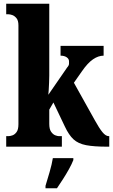

<svg xmlns="http://www.w3.org/2000/svg" viewBox="-20 -780 602 1021"><path d="M13 0V-56H26Q33 -56 45.5 -60Q58 -64 68 -77.5Q78 -91 78 -119V-645Q78 -671 67.5 -683.5Q57 -696 45 -700Q33 -704 26 -704H13V-760H242V-378Q242 -361 241 -340Q240 -319 239 -301Q238 -283 237 -276L337 -421Q347 -432 347 -441Q347 -450 347 -454Q347 -467 334.5 -475.5Q322 -484 302 -484V-536H531V-484Q503 -484 474.5 -464.5Q446 -445 415 -400L373 -340L484 -141Q507 -99 524.5 -77.5Q542 -56 558 -56H561V0H550Q480 0 438 -8Q396 -16 371 -39Q346 -62 325 -107L264 -235L242 -197V-121Q242 -93 252 -79Q262 -65 274 -60.5Q286 -56 293 -56H309V0ZM222 208Q231 179 243.5 136Q256 93 261 61H370V71Q362 92 347 119Q332 146 315 172.5Q298 199 283 221H222Z"/></svg>

Font: Noto Serif Thai ExtraCondensed Black
Style: Regular
Weight: 900
Width: 2
Designer: Monotype Design Team
Foundry: Monotype Imaging Inc.
Version: Version 2.002; ttfautohint (v1.8.4.7-5d5b)